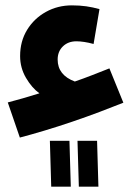

<svg xmlns="http://www.w3.org/2000/svg" viewBox="-20 -456 510 716"><path d="M54 57 9 -74Q36 -81 65.5 -89.5Q95 -98 127 -108Q99 -128 77 -165.5Q55 -203 55 -247Q55 -302 81 -344.5Q107 -387 151 -411.5Q195 -436 248 -436Q277 -436 301.5 -432.5Q326 -429 351 -422L329 -292Q311 -297 294.5 -299.5Q278 -302 265 -302Q234 -302 214.5 -283Q195 -264 195 -234Q195 -176 259 -152Q291 -163 323 -175.5Q355 -188 388 -201L440 -73Q400 -57 351 -38.5Q302 -20 249 -2Q196 16 146 31Q96 46 54 57ZM274 240 269 69H342L347 240ZM171 240 166 69H239L244 240Z"/></svg>

Font: Noto IKEA Arabic
Style: Bold
Weight: 700
Designer: Monotype Design Team
Foundry: Monotype Imaging Inc.
Version: Version 1.200